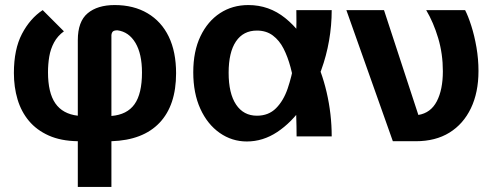

<svg xmlns="http://www.w3.org/2000/svg" viewBox="-20 -540 1949 760"><path d="M288 19Q221 18 173 -3.5Q125 -25 94.5 -61.5Q64 -98 49.5 -146.5Q35 -195 35 -251Q35 -345 67 -406Q99 -467 149 -500L233 -416Q208 -398 194 -372Q180 -346 175 -316Q170 -286 170 -254Q170 -173 199 -131Q228 -89 288 -82V-381Q288 -455 327 -487.5Q366 -520 434 -520Q509 -520 564 -487.5Q619 -455 648 -395Q677 -335 677 -250Q677 -123 611.5 -54Q546 15 421 19V200H288ZM421 -81Q483 -86 512.5 -127.5Q542 -169 542 -253Q542 -327 516 -370.5Q490 -414 445 -420Q432 -420 427 -415.5Q422 -411 421 -401Z M957 20Q898 20 849.5 -14Q801 -48 773 -109.5Q745 -171 745 -254Q745 -337 773.5 -396.5Q802 -456 851 -488Q900 -520 963 -520Q1045 -520 1109 -468.5Q1173 -417 1216 -331Q1253 -261 1273 -174.5Q1293 -88 1293 0H1154Q1154 -37 1152.5 -84Q1151 -131 1146.5 -180.5Q1142 -230 1130 -274Q1119 -315 1102.5 -347.5Q1086 -380 1060 -399.5Q1034 -419 997 -419Q943 -419 914 -376Q885 -333 885 -252Q885 -170 914.5 -126Q944 -82 997 -82Q1043 -82 1072.5 -111.5Q1102 -141 1118.5 -189Q1135 -237 1144 -292Q1151 -346 1152.5 -401.5Q1154 -457 1153 -500H1293Q1293 -439 1282.5 -379Q1272 -319 1252 -264Q1224 -184 1179 -119.5Q1134 -55 1077.5 -17.5Q1021 20 957 20Z M1535 19 1351 -500H1500L1636 -85Q1685 -93 1709 -139Q1733 -185 1733 -258Q1733 -327 1714.5 -389Q1696 -451 1667 -500H1821Q1833 -477 1845.5 -438Q1858 -399 1866 -352.5Q1874 -306 1874 -259Q1874 -174 1844 -111.5Q1814 -49 1759 -15Q1704 19 1626 19Z"/></svg>

Font: Moderustic SemiBold
Style: Regular
Weight: 600
Designer: Tural Alisoy
Foundry: TAFT Foundry
Version: Version 2.120